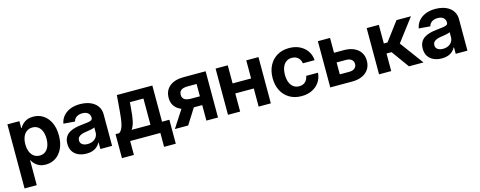

<svg xmlns="http://www.w3.org/2000/svg" viewBox="-31 -1229 5302 2123"><g transform="rotate(-15 2619.5 -167.5)"><path d="M57.1 204.1V-529.3H194.3V-449.2H198.7Q211.9 -473.6 232.9 -493.9Q253.9 -514.2 283.9 -526.1Q314 -538.1 353 -538.1Q417.5 -538.1 467.5 -505.1Q517.6 -472.2 546.6 -410.9Q575.7 -349.6 575.7 -264.2Q575.7 -179.7 547.1 -117.9Q518.6 -56.2 468.5 -22.9Q418.5 10.3 352.5 10.3Q313.5 10.3 283.9 -2.2Q254.4 -14.6 233.4 -35.4Q212.4 -56.2 199.7 -81.5H196.8V204.1ZM314.5 -103.5Q352.1 -103.5 378.7 -123.3Q405.3 -143.1 419.7 -179.2Q434.1 -215.3 434.1 -264.6Q434.1 -314 419.7 -349.9Q405.3 -385.7 378.7 -405.3Q352.1 -424.8 314.5 -424.8Q276.4 -424.8 248.8 -405Q221.2 -385.3 206.3 -349.4Q191.4 -313.5 191.4 -264.6Q191.4 -216.3 206.3 -179.9Q221.2 -143.6 248.8 -123.5Q276.4 -103.5 314.5 -103.5Z M821.3 9.8Q769.5 9.8 729 -8.1Q688.5 -25.9 665 -61Q641.6 -96.2 641.6 -148.9Q641.6 -193.4 658.2 -223.1Q674.8 -252.9 703.4 -270.8Q731.9 -288.6 768.6 -298.1Q805.2 -307.6 845.2 -311.5Q892.6 -316.4 921.4 -320.6Q950.2 -324.7 962.9 -333.3Q975.6 -341.8 975.6 -359.4V-362.3Q975.6 -384.3 965.1 -400.1Q954.6 -416 935.3 -424.8Q916 -433.6 887.7 -433.6Q859.9 -433.6 838.6 -424.8Q817.4 -416 804.4 -400.9Q791.5 -385.7 787.6 -366.2L657.2 -376.5Q665.5 -424.3 695.6 -460.7Q725.6 -497.1 774.7 -517.6Q823.7 -538.1 889.2 -538.1Q936.5 -538.1 977.3 -526.6Q1018.1 -515.1 1048.8 -492.4Q1079.6 -469.7 1096.7 -436.5Q1113.8 -403.3 1113.8 -359.9V0H979.5V-74.2H976.1Q963.4 -49.8 942.6 -30.8Q921.9 -11.7 891.8 -1Q861.8 9.8 821.3 9.8ZM858.9 -89.4Q895 -89.4 921.4 -103Q947.8 -116.7 962.2 -139.9Q976.6 -163.1 976.6 -191.9V-248Q970.2 -244.1 958.3 -240.7Q946.3 -237.3 931.2 -234.1Q916 -231 899.7 -228.5Q883.3 -226.1 867.7 -223.6Q841.8 -219.7 820.8 -211.4Q799.8 -203.1 787.6 -188.7Q775.4 -174.3 775.4 -152.3Q775.4 -122.1 798.6 -105.7Q821.8 -89.4 858.9 -89.4Z M1184.1 159.2V-115.2H1226.6Q1244.1 -127.4 1255.9 -149.2Q1267.6 -170.9 1274.9 -200.7Q1282.2 -230.5 1286.9 -266.8Q1291.5 -303.2 1294.9 -344.7L1310.1 -529.3H1716.3V-115.2H1800.3V159.2H1666.5V0H1320.8V159.2ZM1368.2 -115.2H1584V-416H1429.2L1422.9 -344.7Q1417.5 -264.2 1405.5 -207.5Q1393.6 -150.9 1368.2 -115.2Z M2326.2 0H2193.4V-419.4H2092.8Q2041 -419.4 2016.8 -401.9Q1992.7 -384.3 1992.7 -348.1Q1992.7 -312.5 2017.3 -295.4Q2042 -278.3 2094.7 -278.3H2249V-177.7H2079.1Q1972.7 -177.7 1913.8 -223.6Q1855 -269.5 1855 -349.6Q1855 -433.1 1912.6 -481.2Q1970.2 -529.3 2074.7 -529.3H2326.2ZM1984.9 0H1832.5L1986.3 -237.3H2134.8Z M2829.6 -322.3V-207.5H2541V-322.3ZM2579.6 -529.3V0H2440.4V-529.3ZM2931.2 -529.3V0H2791.5V-529.3Z M3282.2 11.2Q3203.1 11.2 3144.5 -23.7Q3085.9 -58.6 3054 -120.4Q3022 -182.1 3022 -263.2Q3022 -344.7 3054 -406.7Q3085.9 -468.8 3144.5 -503.7Q3203.1 -538.6 3282.2 -538.6Q3350.1 -538.6 3402.6 -512.9Q3455.1 -487.3 3486.6 -441.9Q3518.1 -396.5 3522 -335.9H3388.2Q3383.8 -362.8 3370.6 -383.1Q3357.4 -403.3 3335.4 -414.8Q3313.5 -426.3 3284.2 -426.3Q3247.1 -426.3 3219.7 -406.7Q3192.4 -387.2 3177.7 -350.8Q3163.1 -314.5 3163.1 -264.2Q3163.1 -213.9 3177.7 -177.2Q3192.4 -140.6 3219.5 -120.8Q3246.6 -101.1 3284.2 -101.1Q3327.1 -101.1 3353.8 -125.7Q3380.4 -150.4 3387.7 -192.4H3522Q3518.6 -133.3 3487.5 -87.2Q3456.5 -41 3404.1 -14.9Q3351.6 11.2 3282.2 11.2Z M3703.6 -359.4H3862.3Q3930.2 -359.4 3978.5 -337.2Q4026.9 -314.9 4052.7 -274.9Q4078.6 -234.9 4078.6 -180.2Q4078.6 -126 4052.7 -85.4Q4026.9 -44.9 3978.5 -22.5Q3930.2 0 3862.3 0H3611.3V-529.3H3750.5V-112.3H3859.9Q3898.4 -112.3 3920.9 -130.6Q3943.4 -148.9 3943.4 -180.2Q3943.4 -211.9 3920.9 -230.2Q3898.4 -248.5 3859.9 -248.5H3703.6Z M4169.9 0V-529.3H4309.1V-315.9H4351.1L4511.2 -529.3H4676.8L4479.5 -269.5L4678.7 0H4512.2L4366.7 -201.2H4309.1V0Z M4889.2 9.8Q4837.4 9.8 4796.9 -8.1Q4756.3 -25.9 4732.9 -61Q4709.5 -96.2 4709.5 -148.9Q4709.5 -193.4 4726.1 -223.1Q4742.7 -252.9 4771.2 -270.8Q4799.8 -288.6 4836.4 -298.1Q4873 -307.6 4913.1 -311.5Q4960.4 -316.4 4989.3 -320.6Q5018.1 -324.7 5030.8 -333.3Q5043.5 -341.8 5043.5 -359.4V-362.3Q5043.5 -384.3 5033 -400.1Q5022.5 -416 5003.2 -424.8Q4983.9 -433.6 4955.6 -433.6Q4927.7 -433.6 4906.5 -424.8Q4885.3 -416 4872.3 -400.9Q4859.4 -385.7 4855.5 -366.2L4725.1 -376.5Q4733.4 -424.3 4763.4 -460.7Q4793.5 -497.1 4842.5 -517.6Q4891.6 -538.1 4957 -538.1Q5004.4 -538.1 5045.2 -526.6Q5085.9 -515.1 5116.7 -492.4Q5147.5 -469.7 5164.6 -436.5Q5181.6 -403.3 5181.6 -359.9V0H5047.4V-74.2H5043.9Q5031.2 -49.8 5010.5 -30.8Q4989.7 -11.7 4959.7 -1Q4929.7 9.8 4889.2 9.8ZM4926.8 -89.4Q4962.9 -89.4 4989.3 -103Q5015.6 -116.7 5030 -139.9Q5044.4 -163.1 5044.4 -191.9V-248Q5038.1 -244.1 5026.1 -240.7Q5014.2 -237.3 4999 -234.1Q4983.9 -231 4967.5 -228.5Q4951.2 -226.1 4935.5 -223.6Q4909.7 -219.7 4888.7 -211.4Q4867.7 -203.1 4855.5 -188.7Q4843.3 -174.3 4843.3 -152.3Q4843.3 -122.1 4866.5 -105.7Q4889.6 -89.4 4926.8 -89.4Z"/></g></svg>

Font: Inter Cardless Tabular Bold
Style: Bold
Weight: 700
Designer: Rasmus Andersson
Foundry: rsms
Version: Version 4.000;git-4fc901f